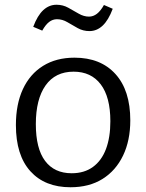

<svg xmlns="http://www.w3.org/2000/svg" viewBox="-20 -780 615 809"><path d="M294 -537Q404 -537 466.5 -468Q529 -399 529 -273Q529 -188 498.5 -124.5Q468 -61 412 -26Q356 9 277 9Q169 9 108 -58.5Q47 -126 47 -253Q47 -341 76.5 -404.5Q106 -468 161.5 -502.5Q217 -537 294 -537ZM290 -478Q213 -478 172 -420Q131 -362 131 -257Q131 -154 170 -102Q209 -50 282 -50Q335 -50 371.5 -76.5Q408 -103 426.5 -152Q445 -201 445 -269Q445 -371 404.5 -424.5Q364 -478 290 -478ZM357 -649Q330 -649 307.5 -661.5Q285 -674 264 -686.5Q243 -699 220 -699Q202 -699 187 -687.5Q172 -676 158 -651L120 -667Q138 -715 162.5 -737.5Q187 -760 218 -760Q245 -760 267.5 -747.5Q290 -735 311.5 -722.5Q333 -710 355 -710Q373 -710 388.5 -722Q404 -734 418 -759L455 -743Q437 -695 412.5 -672Q388 -649 357 -649Z"/></svg>

Font: Bitter Thin
Style: Regular
Weight: 400
Version: Version 3.021